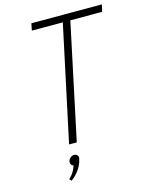

<svg xmlns="http://www.w3.org/2000/svg" viewBox="-131 -781 819 1060"><g transform="rotate(-15 278.5 -251.5)"><path d="M133 186 144 197Q150 193 160 184Q170 175 181 162Q192 149 201.5 131Q211 113 216 90Q218 78 211.5 70.5Q205 63 193 63Q182 63 172.5 71Q163 79 160 90Q158 100 162.5 108Q167 116 176 118Q172 132 162 150Q152 168 133 186ZM366 -660H548L557 -700H154L146 -660H323L182 0H226Z"/></g></svg>

Font: Advent Pro Light
Style: Italic
Weight: 300
Italic angle: -12°
Version: Version 3.000